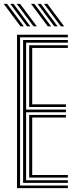

<svg xmlns="http://www.w3.org/2000/svg" viewBox="-28 -981 402 1001"><path d="M60.7 0V-800H325.7V-786.2H76.6V-13.8H325.7V0ZM124.1 -55.1V-381.9H315.7V-368.2H139.9V-68.8H325.7V-55.1ZM92.4 -27.5V-772.5H325.7V-758.7H108.2V-409.5H315.7V-395.7H108.2V-41.3H325.7V-27.5ZM124.1 -423.3V-744.9H325.7V-731.2H139.9V-437H315.7V-423.3ZM146.7 -843.7 59.3 -960.8H76.8L164.1 -843.7ZM78.9 -843.7 -8.5 -960.8H9L96.3 -843.7ZM112.8 -843.7 25.4 -960.8H42.9L130.2 -843.7ZM289 -843.7 201.6 -960.8H219.1L306.4 -843.7ZM221.2 -843.7 133.8 -960.8H151.3L238.6 -843.7ZM255.1 -843.7 167.7 -960.8H185.2L272.5 -843.7Z"/></svg>

Font: Big Shoulders Inline Text Thin
Style: Regular
Weight: 100
Designer: Patric King
Foundry: XO Type Co
Version: Version 2.002